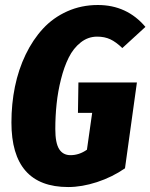

<svg xmlns="http://www.w3.org/2000/svg" viewBox="-20 -733 604 771"><path d="M373 -712.9Q489.7 -712.9 564 -625L471.2 -540Q445.8 -564.5 422.9 -575.2Q399.9 -585.9 370.1 -585.9Q333.5 -585.9 304 -562.5Q274.4 -539.1 255.9 -501.7Q237.3 -464.4 224.9 -414.8Q212.4 -365.2 207.3 -315.7Q202.1 -266.1 202.1 -214.8Q202.1 -158.7 217.5 -134.3Q232.9 -109.9 263.2 -109.9Q297.9 -109.9 329.1 -131.8L350.1 -279.8H293L294.9 -401.9H529.8L481.9 -57.1Q430.2 -21.5 369.4 -1.7Q308.6 18.1 253.9 18.1Q25.9 18.1 25.9 -241.2Q25.9 -315.9 40 -385Q54.2 -454.1 83 -513.9Q111.8 -573.7 152.6 -617.9Q193.4 -662.1 250 -687.5Q306.6 -712.9 373 -712.9Z"/></svg>

Font: Fira Sans Compressed ExtraBold
Style: Italic
Weight: 800
Width: 3
Italic angle: -8°
Designer: Carrois Corporate & Edenspiekermann AG
Foundry: Carrois Corporate GbR & Edenspiekermann AG
Version: Version 4.203;PS 004.203;hotconv 1.0.88;makeotf.lib2.5.64775